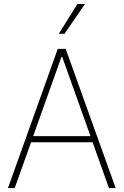

<svg xmlns="http://www.w3.org/2000/svg" viewBox="-20 -955 628 975"><path d="M20.5 0 273.4 -707H313.5L567.4 0H533.2L450.2 -232.4H137.7L54.7 0ZM439.5 -263.7 295.9 -666H292L148.4 -263.7ZM373 -934.6H411.1L307.6 -783.2H278.3Z"/></svg>

Font: Pretendard JP Thin
Style: Regular
Weight: 100
Designer: Base glyphs from Inter by Rasmus Andersson; Hangeul glyphs from Noto Sans CJK(Source Han Sans) by Jang Soo-young and Kan
Foundry: Kil Hyung-jin
Version: Version 1.309